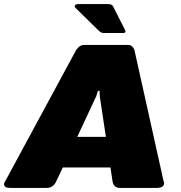

<svg xmlns="http://www.w3.org/2000/svg" viewBox="-50 -920 887 940"><path d="M553.3 -758.3H457.5Q446.7 -758.3 435 -768.3L319.2 -881.7Q315.8 -886.7 315.8 -889.2V-890.8Q317.5 -900 334.2 -900H480Q499.2 -900 504.2 -887.5L561.7 -774.2Q564.2 -770 564.2 -767.5V-765.8Q563.3 -758.3 553.3 -758.3ZM-30 -18.3Q-30 -26.7 -24.2 -33.3L318.3 -666.7Q322.5 -677.5 334.6 -688.8Q346.7 -700 360.8 -700H469.2H577.5Q591.7 -700 600.4 -688.8Q609.2 -677.5 610 -666.7L750.8 -33.3Q753.3 -28.3 753.3 -22.5V-20.8Q750.8 0 716.7 0H537.5Q505.8 0 500.8 -33.3L490.8 -100H257.5L225.8 -33.3Q210.8 0 179.2 0H0Q-30 0 -30 -18.3ZM328.3 -250H468.3L438.3 -450L437.5 -475H433.3H429.2L421.7 -450Z"/></svg>

Font: BoonTook Mon
Style: Italic
Weight: 400
Italic angle: -9°
Designer: Sungsit Sawaiwan
Foundry: FontUni
Version: Version 3.0